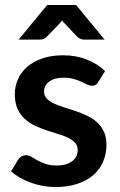

<svg xmlns="http://www.w3.org/2000/svg" viewBox="-20 -743 480 771"><path d="M374 -413Q369 -405 363.5 -401.8Q358 -398.5 349.5 -398.5Q340.5 -398.5 330.2 -403.5Q320 -408.5 306.5 -414.8Q293 -421 275.8 -426Q258.5 -431 235 -431Q198.5 -431 177.8 -415.5Q157 -400 157 -375Q157 -358.5 167.8 -347.2Q178.5 -336 196.2 -327.5Q214 -319 236.5 -312.2Q259 -305.5 282.2 -297.5Q305.5 -289.5 328 -279.2Q350.5 -269 368.2 -253.2Q386 -237.5 396.8 -215.5Q407.5 -193.5 407.5 -162.5Q407.5 -125.5 394.2 -94.2Q381 -63 355 -40.2Q329 -17.5 290.8 -4.8Q252.5 8 202.5 8Q176 8 150.8 3.2Q125.5 -1.5 102.2 -10Q79 -18.5 59.2 -30Q39.5 -41.5 24.5 -55L53 -102Q58.5 -110.5 66 -115Q73.5 -119.5 85 -119.5Q96.5 -119.5 106.8 -113Q117 -106.5 130.5 -99Q144 -91.5 162.2 -85Q180.5 -78.5 208.5 -78.5Q230.5 -78.5 246.2 -83.8Q262 -89 272.2 -97.5Q282.5 -106 287.2 -117.2Q292 -128.5 292 -140.5Q292 -158.5 281.2 -170Q270.5 -181.5 252.8 -190Q235 -198.5 212.2 -205.2Q189.5 -212 165.8 -220Q142 -228 119.2 -238.8Q96.5 -249.5 78.8 -266Q61 -282.5 50.2 -306.5Q39.5 -330.5 39.5 -364.5Q39.5 -396 52 -424.5Q64.5 -453 88.8 -474.2Q113 -495.5 149.2 -508.2Q185.5 -521 233 -521Q286 -521 329.5 -503.5Q373 -486 402 -457.5ZM400 -584H317.5Q310.5 -584 303.2 -586.8Q296 -589.5 289 -596.5L240 -648.5Q234.5 -653.5 229.5 -660.5Q224 -653.5 219 -648.5L169 -596.5Q163 -590 155.5 -587Q148 -584 140.5 -584H55L169.5 -723H285.5Z"/></svg>

Font: Lato 2
Style: Bold
Weight: 700
Designer: Lukasz Dziedzic with Adam Twardoch and Botio Nikoltchev
Foundry: tyPoland Lukasz Dziedzic
Version: Version 2.015; 2015-08-06; http://www.latofonts.com/